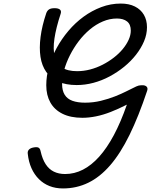

<svg xmlns="http://www.w3.org/2000/svg" viewBox="-20 -1039 859 1079"><path d="M334 20Q292 20 258 6.5Q224 -7 198.5 -32.5Q173 -58 157 -93.5Q141 -129 136 -175Q134 -189 142.5 -198Q151 -207 167 -210Q187 -214 196 -209.5Q205 -205 208 -190Q218 -145 236.5 -116.5Q255 -88 282.5 -74.5Q310 -61 346 -61Q398 -61 446 -85.5Q494 -110 537.5 -158.5Q581 -207 620 -280Q659 -353 693 -451Q646 -427 602.5 -410Q559 -393 519 -385Q479 -377 443 -377Q377 -377 331.5 -399.5Q286 -422 263 -463Q240 -504 240 -560Q240 -611 255 -664Q270 -717 298 -768.5Q326 -820 364.5 -865.5Q403 -911 449.5 -945Q496 -979 549 -999Q602 -1019 659 -1019Q705 -1019 738 -1002.5Q771 -986 788.5 -956Q806 -926 806 -886Q806 -846 789.5 -807Q773 -768 744.5 -731.5Q716 -695 678 -664Q640 -633 596 -609.5Q552 -586 505 -573.5Q458 -561 411 -561Q351 -561 308 -580Q265 -599 240 -634.5Q215 -670 207.5 -719.5Q200 -769 208 -831.5Q216 -894 240 -965Q245 -979 255.5 -986Q266 -993 287 -993Q307 -993 316.5 -985.5Q326 -978 321 -962Q295 -883 286 -822.5Q277 -762 287.5 -721.5Q298 -681 328.5 -660Q359 -639 413 -639Q450 -639 486.5 -648.5Q523 -658 557 -675.5Q591 -693 620 -715.5Q649 -738 670 -763.5Q691 -789 703 -815.5Q715 -842 715 -867Q715 -902 694 -918.5Q673 -935 637 -935Q597 -935 558 -918.5Q519 -902 484.5 -873Q450 -844 422 -807Q394 -770 373 -728.5Q352 -687 340.5 -645.5Q329 -604 329 -566Q329 -530 343.5 -506.5Q358 -483 387 -472.5Q416 -462 458 -462Q504 -462 547 -472.5Q590 -483 626.5 -497.5Q663 -512 688.5 -525Q714 -538 725 -543Q750 -556 759 -558Q768 -560 781 -560Q796 -560 804 -552Q812 -544 807 -529Q759 -385 708 -281Q657 -177 599.5 -110.5Q542 -44 476 -12Q410 20 334 20Z"/></svg>

Font: Playwrite RO
Style: Regular
Weight: 400
Designer: Veronika Burian, José Scaglione
Foundry: TypeTogether
Version: Version 1.002